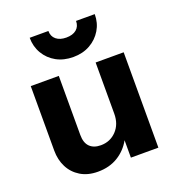

<svg xmlns="http://www.w3.org/2000/svg" viewBox="-135 -848 882 965"><g transform="rotate(-20 305.5 -365.0)"><path d="M225 10Q171 10 132.5 -13.5Q94 -37 74 -76.5Q54 -116 54 -165V-510H204V-194Q204 -152 225 -131Q246 -110 284 -110Q334 -110 367.5 -145Q401 -180 401 -236V-510H551V0H404V-93Q378 -46 332.5 -18Q287 10 225 10ZM306 -574Q255 -574 216 -595.5Q177 -617 154.5 -655Q132 -693 132 -740H232Q232 -711 252 -694.5Q272 -678 306 -678Q341 -678 360.5 -694.5Q380 -711 380 -740H480Q480 -693 457.5 -655.5Q435 -618 396 -596Q357 -574 306 -574Z"/></g></svg>

Font: Instrument Sans
Style: Bold
Weight: 700
Designer: Rodrigo Fuenzalida
Foundry: fragTYPE
Version: Version 1.000; ttfautohint (v1.8.4.7-5d5b);gftools[0.9.28]